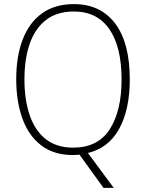

<svg xmlns="http://www.w3.org/2000/svg" viewBox="-20 -745 711 935"><path d="M612 -358Q612 -212 560.5 -118Q509 -24 408 0L534 170H484L367 8Q349 10 335 10Q241 10 179.5 -38Q118 -86 88.5 -169.5Q59 -253 59 -359Q59 -472 91 -554Q123 -636 185.5 -680.5Q248 -725 340 -725Q469 -725 540.5 -631Q612 -537 612 -358ZM99 -359Q99 -258 125 -183Q151 -108 203.5 -67Q256 -26 336 -26Q457 -26 514.5 -115.5Q572 -205 572 -358Q572 -517 512.5 -603Q453 -689 340 -689Q258 -689 204.5 -648Q151 -607 125 -532.5Q99 -458 99 -359Z"/></svg>

Font: Noto Sans Kannada SemiCondensed ExtraLight
Style: Regular
Weight: 200
Width: 4
Designer: Jelle Bosma - Monotype Design Team
Foundry: Monotype Imaging Inc.
Version: Version 2.005; ttfautohint (v1.8.4.7-5d5b)